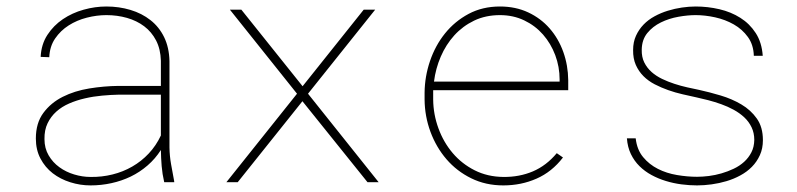

<svg xmlns="http://www.w3.org/2000/svg" viewBox="-20 -558 2440 588"><path d="M482.9 0Q477.1 -24.9 475.1 -49.3Q473.1 -73.7 472.7 -98.6Q455.6 -71.8 431.9 -51.3Q408.2 -30.8 380.4 -17.3Q352.5 -3.9 321.3 2.9Q290 9.8 257.3 9.8Q225.6 9.8 195.3 0.2Q165 -9.3 141.6 -27.3Q118.2 -45.4 104 -72.3Q89.8 -99.1 89.8 -133.8Q89.8 -181.2 112.8 -212.2Q135.7 -243.2 172.1 -261.5Q208.5 -279.8 253.4 -287.1Q298.3 -294.4 342.3 -294.9H472.7V-372.1Q471.7 -407.7 458 -434.1Q444.3 -460.4 421.6 -477.5Q398.9 -494.6 368.9 -503.2Q338.9 -511.7 305.7 -511.7Q276.4 -511.7 245.8 -503.9Q215.3 -496.1 190.4 -480.2Q165.5 -464.4 148.9 -440.2Q132.3 -416 130.9 -382.8L104.5 -383.8Q106.4 -422.4 125.2 -451.2Q144 -480 172.6 -499.3Q201.2 -518.6 236.1 -528.3Q271 -538.1 305.7 -538.1Q344.7 -538.1 379.6 -527.6Q414.6 -517.1 440.9 -496.3Q467.3 -475.6 482.7 -444.1Q498 -412.6 499 -371.1V-106.4Q499.5 -79.6 503.9 -55.2Q508.3 -30.8 513.2 -4.4L513.7 0ZM257.3 -16.1Q292 -15.6 324.5 -23.7Q356.9 -31.7 385 -47.9Q413.1 -64 435.5 -87.9Q458 -111.8 472.7 -143.1V-268.1H343.8Q318.8 -267.6 292.2 -265.1Q265.6 -262.7 240.2 -256.8Q214.8 -251 192.1 -241.2Q169.4 -231.4 152.6 -216.3Q135.7 -201.2 125.7 -180.4Q115.7 -159.7 116.2 -131.8Q116.2 -104 128.9 -82.3Q141.6 -60.5 161.9 -45.9Q182.1 -31.2 207.3 -23.7Q232.4 -16.1 257.3 -16.1Z M906.7 -293.9 1093.8 -528.3H1128.9L923.3 -271L1139.6 0H1105.5L906.2 -248L708 0H673.3L889.6 -271L684.1 -528.3H719.2Z M1521.5 9.8Q1467.3 9.8 1423.1 -12Q1378.9 -33.7 1347.4 -70.3Q1315.9 -106.9 1298.3 -154.3Q1280.8 -201.7 1280.3 -252.9V-274.4Q1280.8 -323.7 1296.9 -371.1Q1313 -418.5 1342.8 -455.6Q1372.6 -492.7 1415 -515.4Q1457.5 -538.1 1511.2 -538.1Q1559.1 -538.1 1597.7 -520Q1636.2 -502 1663.3 -470.9Q1690.4 -439.9 1705.1 -398.9Q1719.7 -357.9 1720.2 -312.5V-281.7H1306.6V-274.4V-252.9Q1307.1 -207.5 1322.8 -164.8Q1338.4 -122.1 1366.5 -89.1Q1394.5 -56.2 1433.8 -36.4Q1473.1 -16.6 1521.5 -16.1Q1570.8 -15.6 1612.1 -33.2Q1653.3 -50.8 1685.1 -88.9L1704.1 -75.7Q1670.4 -31.7 1623.3 -11Q1576.2 9.8 1521.5 9.8ZM1511.2 -511.7Q1467.3 -511.7 1432.1 -494.9Q1397 -478 1371.3 -449.7Q1345.7 -421.4 1329.8 -384.5Q1314 -347.7 1309.1 -308.1H1693.8V-314.5Q1693.8 -353.5 1680.4 -389.2Q1667 -424.8 1643.1 -452.1Q1619.1 -479.5 1585.4 -495.6Q1551.8 -511.7 1511.2 -511.7Z M2290 -129.4Q2290 -150.9 2281.7 -168.2Q2273.4 -185.5 2259.3 -198.7Q2245.1 -211.9 2226.8 -221.9Q2208.5 -231.9 2188.5 -239Q2168.5 -246.1 2148.9 -251.2Q2129.4 -256.3 2112.8 -259.8Q2092.8 -264.2 2070.3 -269.3Q2047.9 -274.4 2026.4 -282Q2004.9 -289.6 1985.1 -299.8Q1965.3 -310.1 1950.7 -324.7Q1936 -339.4 1927.2 -359.1Q1918.5 -378.9 1918.9 -404.8Q1918.9 -429.2 1927.7 -448.5Q1936.5 -467.8 1950.9 -482.7Q1965.3 -497.6 1984.6 -508.1Q2003.9 -518.6 2025.1 -525.1Q2046.4 -531.7 2068.4 -534.9Q2090.3 -538.1 2110.4 -538.1Q2147.5 -538.1 2183.1 -529.8Q2218.8 -521.5 2247.3 -503.4Q2275.9 -485.4 2294.4 -456.8Q2313 -428.2 2315.9 -387.2H2288.6Q2287.6 -420.9 2270.5 -444.6Q2253.4 -468.3 2227.3 -483.2Q2201.2 -498 2170.2 -504.9Q2139.2 -511.7 2110.4 -511.7Q2085.9 -511.7 2057.4 -506.6Q2028.8 -501.5 2003.9 -489.3Q1979 -477.1 1962.4 -456.8Q1945.8 -436.5 1945.3 -405.8Q1944.8 -383.3 1953.1 -366.7Q1961.4 -350.1 1975.3 -337.6Q1989.3 -325.2 2007.6 -316.4Q2025.9 -307.6 2045.4 -301.3Q2064.9 -294.9 2084.7 -290.5Q2104.5 -286.1 2121.1 -282.7Q2152.3 -275.9 2186.8 -265.6Q2221.2 -255.4 2250.2 -238.3Q2279.3 -221.2 2297.9 -194.8Q2316.4 -168.5 2316.4 -128.9Q2316.4 -103 2307.1 -82.8Q2297.9 -62.5 2282.7 -47.1Q2267.6 -31.7 2247.3 -20.8Q2227.1 -9.8 2204.8 -3.2Q2182.6 3.4 2159.4 6.6Q2136.2 9.8 2114.7 9.8Q2091.3 9.8 2066.9 6.6Q2042.5 3.4 2019.3 -3.7Q1996.1 -10.7 1975.3 -22Q1954.6 -33.2 1938.5 -49.1Q1922.4 -64.9 1912.1 -86.2Q1901.9 -107.4 1899.9 -134.3H1926.8Q1930.7 -99.6 1949.5 -76.9Q1968.3 -54.2 1994.9 -40.8Q2021.5 -27.3 2053.2 -22Q2085 -16.6 2114.7 -16.6Q2131.3 -16.6 2150.9 -19Q2170.4 -21.5 2189.7 -27.1Q2209 -32.7 2227.1 -41.3Q2245.1 -49.8 2259 -62.5Q2272.9 -75.2 2281.2 -91.6Q2289.6 -107.9 2290 -129.4Z"/></svg>

Font: Roboto Mono Thin
Style: Regular
Weight: 250
Designer: Google
Version: Version 2.000985; 2015; ttfautohint (v1.3)